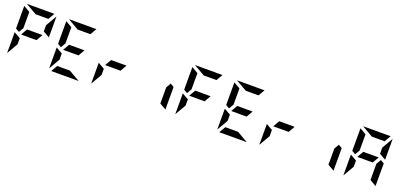

<svg xmlns="http://www.w3.org/2000/svg" viewBox="25 -2251 7294 3503"><g transform="rotate(20 3672.0 -500.0)"><path d="M99 -438 223 -367V-247L100 -34Q100 -35 99.5 -37.5Q99 -40 99 -41ZM522 -438H223L294 -562H593ZM169 -469 99 -510V-948L223 -876V-562ZM593 -633V-753L716 -966Q716 -965 716.5 -962.5Q717 -960 717 -959V-562ZM346 -876 133 -999Q134 -999 136.5 -999.5Q139 -1000 140 -1000H665L593 -876Z M915 -438 1039 -367V-247L916 -34Q916 -35 915.5 -37.5Q915 -40 915 -41ZM1338 -438H1039L1110 -562H1409ZM985 -469 915 -510V-948L1039 -876V-562ZM1286 -124 1499 -1Q1498 -1 1495.5 -0.5Q1493 0 1492 0H967L1039 -124ZM1162 -876 949 -999Q950 -999 952.5 -999.5Q955 -1000 956 -1000H1481L1409 -876Z M1731 -438 1855 -367V-247L1732 -34Q1732 -35 1731.5 -37.5Q1731 -40 1731 -41ZM2154 -438H1855L1926 -562H2225Z M3095 -531 3165 -490V-52L3041 -124V-438Z M3363 -438 3487 -367V-247L3364 -34Q3364 -35 3363.5 -37.5Q3363 -40 3363 -41ZM3786 -438H3487L3558 -562H3857ZM3433 -469 3363 -510V-948L3487 -876V-562ZM3610 -876 3397 -999Q3398 -999 3400.5 -999.5Q3403 -1000 3404 -1000H3929L3857 -876Z M4179 -438 4303 -367V-247L4180 -34Q4180 -35 4179.5 -37.5Q4179 -40 4179 -41ZM4602 -438H4303L4374 -562H4673ZM4249 -469 4179 -510V-948L4303 -876V-562ZM4550 -124 4763 -1Q4762 -1 4759.5 -0.5Q4757 0 4756 0H4231L4303 -124ZM4426 -876 4213 -999Q4214 -999 4216.5 -999.5Q4219 -1000 4220 -1000H4745L4673 -876Z M4995 -438 5119 -367V-247L4996 -34Q4996 -35 4995.5 -37.5Q4995 -40 4995 -41ZM5418 -438H5119L5190 -562H5489Z M6359 -531 6429 -490V-52L6305 -124V-438Z M6627 -438 6751 -367V-247L6628 -34Q6628 -35 6627.5 -37.5Q6627 -40 6627 -41ZM7175 -531 7245 -490V-52L7121 -124V-438ZM7050 -438H6751L6822 -562H7121ZM6697 -469 6627 -510V-948L6751 -876V-562ZM7121 -633V-753L7244 -966Q7244 -965 7244.5 -962.5Q7245 -960 7245 -959V-562ZM6874 -876 6661 -999Q6662 -999 6664.5 -999.5Q6667 -1000 6668 -1000H7193L7121 -876Z"/></g></svg>

Font: DSEG7 Modern Mini
Style: Bold
Weight: 700
Designer: Keshikan(Twitter:@keshinomi_88pro)
Version: Version 0.46